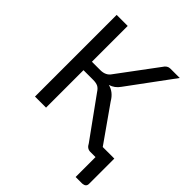

<svg xmlns="http://www.w3.org/2000/svg" viewBox="-239 -866 1191 1191"><g transform="rotate(45 357.0 -270.5)"><path d="M680.5 174.5H622.5V0H577Q548 0 533 -30.5L343.5 -293Q331 -313 315.2 -320.8Q299.5 -328.5 274 -328.5H188.5V0H91.5V-716.5H188.5V-402.5H262.5Q310 -402.5 332.5 -437L520 -689Q536.5 -716.5 563 -716.5H645L428 -422Q404 -387 364.5 -375Q415 -362.5 445 -310.5L610 -76H711.5V146Q711.5 172 680.5 174.5Z"/></g></svg>

Font: Verano Sans
Style: Regular
Weight: 400
Designer: Lukasz Dziedzic with Adam Twardoch and Botio Nikoltchev
Foundry: tyPoland Lukasz Dziedzic
Version: Version 3.001;December 28, 2019;FontCreator 12.0.0.2547 64-b